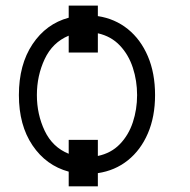

<svg xmlns="http://www.w3.org/2000/svg" viewBox="-20 -607 677 683"><path d="M328.1 -587V-549.7Q388.8 -540.5 434.7 -503.6Q480.5 -466.6 506 -406.8Q531.6 -346.9 531.6 -268.8Q531.6 -191.8 506 -132.5Q480.5 -73.2 434.7 -36.6Q388.8 0 328.1 8.9V55.8H224.4V3.6Q144.2 -18.1 95.7 -89.8Q47.2 -161.6 47.2 -268.8Q47.2 -377.1 95.7 -449.8Q144.2 -522.4 224.4 -544V-587ZM328.1 -109.4V-52.2Q375.4 -62.1 406.4 -94.3Q437.5 -126.4 452.6 -172.2Q467.7 -218 467.7 -268.8Q467.7 -319.6 452.6 -365.9Q437.5 -412.3 406.4 -445.1Q375.4 -478 328.1 -488.6V-420.1H224.4V-480.1Q166.9 -456.3 139 -397Q111.2 -337.7 111.2 -268.8Q111.2 -200.3 139 -141.7Q166.9 -83.1 224.4 -60V-109.4Z"/></svg>

Font: Inter UI Light
Style: Regular
Weight: 300
Designer: Rasmus Andersson
Foundry: rsms
Version: 3.2;8d6f07862